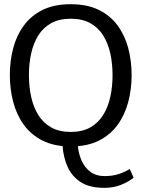

<svg xmlns="http://www.w3.org/2000/svg" viewBox="-20 -698 682 926"><path d="M355.2 2Q358.2 42 373.3 76.1Q388.5 110.2 416.2 130.8Q443.8 151.3 483.5 151.3Q522.5 151.3 553.2 141.2Q583.8 131 605.8 117L624.5 159Q596.5 181 561 194.5Q525.5 208 483.5 208Q412.3 208 369.6 180.5Q326.8 153 306 106.5Q285.2 60 281.2 2ZM27.5 -335.7Q27.5 -403.7 43.6 -465.2Q59.7 -526.7 94.8 -574.7Q129.8 -622.7 185.8 -650.2Q241.7 -677.7 321.2 -677.7Q400.7 -677.7 456.5 -650.2Q512.3 -622.7 547.4 -574.7Q582.5 -526.7 598.7 -465.2Q614.8 -403.7 614.8 -335.7Q614.8 -268.7 598.7 -206.7Q582.5 -144.7 547.4 -96.2Q512.3 -47.7 456.5 -19.7Q400.7 8.3 321.2 8.3Q241.7 8.3 185.8 -19.7Q129.8 -47.7 94.8 -96.2Q59.7 -144.7 43.6 -206.7Q27.5 -268.7 27.5 -335.7ZM119.5 -335.7Q119.5 -280.3 130.3 -230.8Q141.2 -181.3 164.8 -143.2Q188.5 -105.2 227.1 -83.4Q265.7 -61.7 321.2 -61.7Q376.7 -61.7 415.2 -83.4Q453.8 -105.2 477.5 -143.2Q501.2 -181.3 512 -230.8Q522.8 -280.3 522.8 -335.7Q522.8 -391.2 512 -440.2Q501.2 -489.2 477.5 -527.2Q453.8 -565.2 415.2 -586.4Q376.7 -607.7 321.2 -607.7Q265.7 -607.7 227.1 -586.4Q188.5 -565.2 164.8 -527.2Q141.2 -489.2 130.3 -440.2Q119.5 -391.2 119.5 -335.7Z"/></svg>

Font: Epunda Slab Light
Style: Regular
Weight: 300
Designer: Simon Atzbach
Foundry: typofactur
Version: Version 1.102